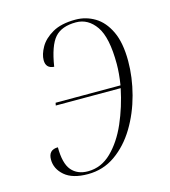

<svg xmlns="http://www.w3.org/2000/svg" viewBox="-89 -618 620 700"><g transform="rotate(-15 221.0 -268.0)"><path d="M158 10Q100 10 70.5 -15.5Q41 -41 41 -76Q41 -113 77 -113Q77 -52 99 -26Q121 0 161 0Q211 0 249.5 -37.5Q288 -75 314 -134.5Q340 -194 354 -262H109L111 -272H356Q363 -316 363 -351Q363 -451 333.5 -493.5Q304 -536 258 -536Q204 -536 178 -506.5Q152 -477 140 -400Q109 -402 109 -433Q109 -455 124 -481.5Q139 -508 172 -527Q205 -546 259 -546Q298 -546 331.5 -526Q365 -506 385.5 -463Q406 -420 406 -351Q406 -289 389 -225Q372 -161 340 -108Q308 -55 262 -22.5Q216 10 158 10Z"/></g></svg>

Font: Noto Serif Display SemiCondensed ExtraLight
Style: Italic
Weight: 200
Width: 4
Italic angle: -12°
Designer: Monotype Design Team
Foundry: Monotype Imaging Inc.
Version: Version 2.009